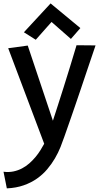

<svg xmlns="http://www.w3.org/2000/svg" viewBox="-24 -754 593 1099"><path d="M522.9 -494.1Q497.1 -418 475.8 -355Q454.6 -292 437.5 -241.2Q420.4 -190.4 406.7 -150.9Q393.1 -111.3 382.8 -81.5Q358.9 -11.7 345.2 25.9Q335.4 54.7 322.5 87.2Q309.6 119.6 290.8 151.9Q272 184.1 246.8 214.1Q221.7 244.1 188.2 267.8Q154.8 291.5 111.8 306.6Q68.8 321.8 15.1 324.2L-3.9 229Q26.4 232.9 53 227.3Q79.6 221.7 102.3 209.7Q125 197.8 144.3 180.7Q163.6 163.6 179.4 144.5Q195.3 125.5 207.5 105.7Q219.7 85.9 229 68.8L22.9 -478L134.8 -493.2L278.8 -63Q290.5 -99.1 306.4 -148.2Q322.3 -197.3 340.1 -253.9Q357.9 -310.5 377 -372.3Q396 -434.1 414.1 -495.1ZM436 -593.3 381.8 -531.2 271 -628.4 180.7 -526.4 112.8 -569.3 265.6 -734.4Z"/></svg>

Font: McLaren
Style: Regular
Weight: 400
Designer: Astigmatic (AOETI)
Foundry: Astigmatic (AOETI)
Version: Version 1.000